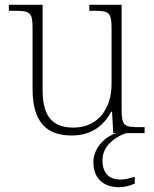

<svg xmlns="http://www.w3.org/2000/svg" viewBox="-20 -556 645 802"><path d="M279 10C363 10 414 -32 444 -89H448L453 0H468C418 13 370 64 370 121C370 187 409 226 479 226C499 226 522 220 543 211V183C516 190 502 194 482 194C444 194 408 175 408 113C408 48 470 12 508 0H584V-25H558C501 -25 488 -30 488 -97V-536H353V-511H368C435 -511 446 -506 446 -438V-205C446 -107 393 -23 287 -23C183 -23 158 -90 158 -183V-536H17V-511H38C105 -511 116 -506 116 -439V-184C116 -51 170 10 279 10Z"/></svg>

Font: Noto Serif Gurmukhi ExtraLight
Style: Regular
Weight: 200
Designer: Vaibhav Singh and the Monotype Design Team
Foundry: Monotype Imaging Inc.
Version: Version 2.004